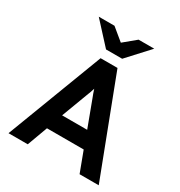

<svg xmlns="http://www.w3.org/2000/svg" viewBox="-210 -1066 1136 1211"><g transform="rotate(30 358.5 -460.5)"><path d="M30 0 296.5 -700H419.5L687 0H547.5L492 -148H224.5L170 0ZM266.5 -266.5H449L379 -454Q374 -466.5 367.8 -483.5Q361.5 -500.5 358 -513Q354.5 -500.5 348.2 -483.5Q342 -466.5 337 -454ZM298.5 -765 155.5 -921H270L358 -848.5L445.5 -921H559.5L416 -765Z"/></g></svg>

Font: Overpass
Style: Bold
Weight: 700
Designer: Delve Withrington, Dave Bailey, Thomas Jockin
Foundry: Delve Fonts LLC
Version: Version 4.000; ttfautohint (v1.8.3)